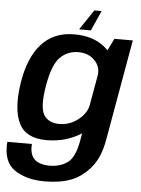

<svg xmlns="http://www.w3.org/2000/svg" viewBox="-82 -789 788 1071"><g transform="rotate(5 312.0 -253.0)"><path d="M208 233.5Q294 233.5 355 210.5Q416 187.5 464.5 130.5Q513 73.5 530.5 -26L630.5 -592.5H527.5L469 -474L387 -12Q370.5 84.5 329 114.2Q287.5 144 228 144Q192.5 144 166.5 132.5Q140.5 121 128.8 96.5Q117 72 120 32H-17.5Q-26.5 143 39.2 188.2Q105 233.5 208 233.5ZM198.5 3.5Q301 3.5 382.5 -44.5Q464 -92.5 474 -150.5L423.5 -216.5Q415 -166 367.2 -129.2Q319.5 -92.5 262.5 -92.5Q201.5 -92.5 175.5 -134.5Q149.5 -176.5 169.5 -297Q190 -417.5 232 -459.2Q274 -501 334.5 -501Q391.5 -501 426.2 -464.5Q461 -428 452 -378L525 -439.5Q535 -496 470.5 -547Q406 -598 303 -598Q188 -598 118.8 -520.8Q49.5 -443.5 27.5 -297.5Q6 -152.5 44.8 -74.5Q83.5 3.5 198.5 3.5ZM326.5 -628H392.5L443 -740.5H402Z"/></g></svg>

Font: Anybody Thin SemiBold
Style: Italic
Weight: 600
Italic angle: -10°
Version: Version 1.113;gftools[0.9.25]